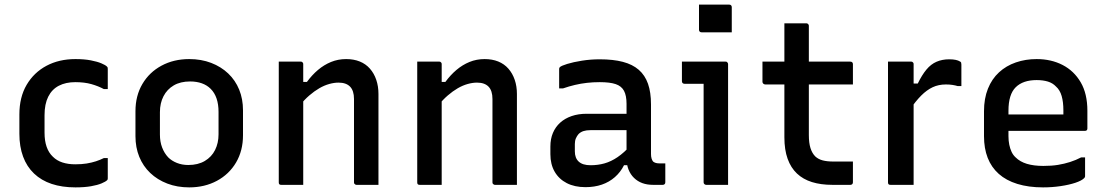

<svg xmlns="http://www.w3.org/2000/svg" viewBox="-20 -801 4810 832"><path d="M307 -545Q345 -545 373.5 -539.5Q402 -534 419.5 -526.5Q437 -519 443 -513Q446 -510 446.5 -508Q447 -506 447 -502Q447 -481 447 -459Q447 -437 447 -415H430Q406 -428 376 -436.5Q346 -445 306 -445Q265 -445 235 -429.5Q205 -414 189 -382Q173 -350 173 -302V-226Q173 -191 182 -165Q191 -139 209 -122Q226 -105 250.5 -97Q275 -89 306 -89Q334 -89 355.5 -92.5Q377 -96 395.5 -102Q414 -108 430 -116H447Q447 -94 447 -72Q447 -50 447 -28Q447 -26 446.5 -24Q446 -22 444 -20Q438 -14 420.5 -6.5Q403 1 374.5 6Q346 11 307 11Q249 11 204 -4Q159 -19 127.5 -49Q96 -79 80 -122.5Q64 -166 64 -221V-305Q64 -380 95.5 -433.5Q127 -487 181.5 -516Q236 -545 307 -545Z M800 -545Q852 -545 895 -528.5Q938 -512 969 -482.5Q1000 -453 1016.5 -412.5Q1033 -372 1033 -323V-215Q1033 -148 1003 -97Q973 -46 920 -17.5Q867 11 800 11Q748 11 705 -5.5Q662 -22 631 -51.5Q600 -81 583.5 -121.5Q567 -162 567 -211V-319Q567 -386 597 -437Q627 -488 680 -516.5Q733 -545 800 -545ZM804 -448Q762 -448 733 -431Q704 -414 688.5 -384Q673 -354 673 -315V-218Q673 -187 682.5 -162Q692 -137 709 -119Q724 -104 746.5 -95Q769 -86 796 -86Q838 -86 867.5 -103.5Q897 -121 912 -151Q927 -181 927 -219V-316Q927 -349 918.5 -374Q910 -399 893 -416Q877 -432 854.5 -440Q832 -448 804 -448Z M1620 0Q1595 0 1573 0Q1551 0 1525 0Q1522 0 1519.5 -1.5Q1517 -3 1515.5 -5Q1514 -7 1514 -11Q1514 -71 1514 -131.5Q1514 -192 1514 -252Q1514 -312 1514 -372Q1514 -408 1497 -425.5Q1480 -443 1447 -443Q1428 -443 1406.5 -437Q1385 -431 1363.5 -418.5Q1342 -406 1320.5 -387.5Q1299 -369 1278 -343V-446H1310Q1332 -476 1358 -498Q1384 -520 1414.5 -532.5Q1445 -545 1480 -545Q1513 -545 1539 -534.5Q1565 -524 1583 -503.5Q1601 -483 1610.5 -455Q1620 -427 1620 -394Q1620 -346 1620 -297Q1620 -248 1620 -199.5Q1620 -151 1620 -102Q1620 -76 1620 -50.5Q1620 -25 1620 0ZM1294 0Q1277 0 1262 0Q1247 0 1231 0Q1215 0 1199 0Q1196 0 1194 -0.5Q1192 -1 1190.5 -2.5Q1189 -4 1188.5 -6Q1188 -8 1188 -11Q1188 -64 1188 -117.5Q1188 -171 1188 -223.5Q1188 -276 1188 -329Q1188 -382 1188 -435Q1188 -466 1188 -491.5Q1188 -517 1188 -534Q1206 -534 1222 -534Q1238 -534 1253 -534Q1268 -534 1283 -534Q1287 -534 1289 -532.5Q1291 -531 1292.5 -529Q1294 -527 1294 -523Q1294 -436 1294 -349Q1294 -262 1294 -174.5Q1294 -87 1294 0Z M2220 0Q2195 0 2173 0Q2151 0 2125 0Q2122 0 2119.5 -1.5Q2117 -3 2115.5 -5Q2114 -7 2114 -11Q2114 -71 2114 -131.5Q2114 -192 2114 -252Q2114 -312 2114 -372Q2114 -408 2097 -425.5Q2080 -443 2047 -443Q2028 -443 2006.5 -437Q1985 -431 1963.5 -418.5Q1942 -406 1920.5 -387.5Q1899 -369 1878 -343V-446H1910Q1932 -476 1958 -498Q1984 -520 2014.5 -532.5Q2045 -545 2080 -545Q2113 -545 2139 -534.5Q2165 -524 2183 -503.5Q2201 -483 2210.5 -455Q2220 -427 2220 -394Q2220 -346 2220 -297Q2220 -248 2220 -199.5Q2220 -151 2220 -102Q2220 -76 2220 -50.5Q2220 -25 2220 0ZM1894 0Q1877 0 1862 0Q1847 0 1831 0Q1815 0 1799 0Q1796 0 1794 -0.5Q1792 -1 1790.5 -2.5Q1789 -4 1788.5 -6Q1788 -8 1788 -11Q1788 -64 1788 -117.5Q1788 -171 1788 -223.5Q1788 -276 1788 -329Q1788 -382 1788 -435Q1788 -466 1788 -491.5Q1788 -517 1788 -534Q1806 -534 1822 -534Q1838 -534 1853 -534Q1868 -534 1883 -534Q1887 -534 1889 -532.5Q1891 -531 1892.5 -529Q1894 -527 1894 -523Q1894 -436 1894 -349Q1894 -262 1894 -174.5Q1894 -87 1894 0Z M2801 -348Q2801 -321 2801 -294.5Q2801 -268 2801 -240.5Q2801 -213 2801 -186Q2801 -159 2801 -134Q2801 -122 2803.5 -114Q2806 -106 2810 -101Q2815 -97 2821.5 -95Q2828 -93 2837 -93Q2839 -93 2841.5 -93Q2844 -93 2847 -93H2863Q2863 -72 2863 -52Q2863 -32 2863 -11Q2863 -6 2860 -3Q2857 0 2852 0Q2847 0 2833.5 0Q2820 0 2810 0Q2784 0 2763.5 -7.5Q2743 -15 2727.5 -30Q2712 -45 2703.5 -66.5Q2695 -88 2695 -116Q2695 -150 2695 -185.5Q2695 -221 2695 -255Q2695 -271 2695 -287Q2695 -303 2695 -319Q2695 -335 2695 -351Q2695 -387 2684 -407.5Q2673 -428 2648 -436.5Q2623 -445 2579 -445Q2550 -445 2523.5 -442Q2497 -439 2471.5 -433Q2446 -427 2420 -418H2403Q2403 -439 2403 -460Q2403 -481 2403 -501Q2403 -505 2404 -507Q2405 -509 2406 -510Q2412 -516 2438 -524Q2464 -532 2501.5 -538Q2539 -544 2579 -544Q2637 -544 2679 -533Q2721 -522 2748 -498.5Q2775 -475 2788 -438Q2801 -401 2801 -348ZM2471 -145Q2471 -116 2488 -100.5Q2505 -85 2539 -85Q2571 -85 2599.5 -93Q2628 -101 2656 -120Q2684 -139 2714 -172V-85H2684Q2669 -55 2644.5 -33.5Q2620 -12 2588 -1Q2556 10 2517 10Q2470 10 2436 -7.5Q2402 -25 2383.5 -57Q2365 -89 2365 -133V-166Q2365 -199 2376 -225Q2387 -251 2407.5 -269.5Q2428 -288 2457 -298Q2486 -308 2522 -308Q2557 -308 2590 -308Q2623 -308 2654.5 -308Q2686 -308 2717 -308Q2725 -308 2729.5 -296Q2734 -284 2735 -267.5Q2736 -251 2736 -237Q2700 -237 2669 -237Q2638 -237 2606.5 -237Q2575 -237 2539 -237Q2521 -237 2508.5 -233Q2496 -229 2487 -220Q2480 -212 2475.5 -201.5Q2471 -191 2471 -177Z M3029 -11Q3029 -45 3029 -87.5Q3029 -130 3029 -177Q3029 -224 3029 -271Q3029 -318 3029 -361Q3029 -404 3029 -438H3018Q3010 -438 3001 -438Q2992 -438 2982.5 -438Q2973 -438 2964 -438Q2955 -438 2946 -438Q2941 -438 2938 -441Q2935 -444 2935 -449Q2935 -470 2935 -491.5Q2935 -513 2935 -534Q2952 -534 2971.5 -534Q2991 -534 3012 -534Q3033 -534 3053.5 -534Q3074 -534 3092.5 -534Q3111 -534 3124 -534Q3128 -534 3130 -532.5Q3132 -531 3133.5 -528.5Q3135 -526 3135 -523Q3135 -473 3135 -418.5Q3135 -364 3135 -308Q3135 -252 3135 -198Q3135 -144 3135 -94Q3135 -79 3135 -63Q3135 -47 3135 -31.5Q3135 -16 3135 0Q3110 0 3088 0Q3066 0 3040 0Q3036 0 3032.5 -3Q3029 -6 3029 -11ZM3009 -781Q3025 -781 3041.5 -781Q3058 -781 3074.5 -781Q3091 -781 3107.5 -781Q3124 -781 3140 -781Q3145 -781 3148 -778Q3151 -775 3151 -770V-661Q3135 -661 3118.5 -661Q3102 -661 3085.5 -661Q3069 -661 3052.5 -661Q3036 -661 3020 -661Q3015 -661 3012 -664Q3009 -667 3009 -672Z M3284 -534H3664Q3670 -534 3673 -531Q3676 -528 3676 -523Q3676 -507 3676 -493Q3676 -479 3676 -465Q3676 -451 3676 -435H3296Q3294 -435 3291.5 -436Q3289 -437 3287.5 -438.5Q3286 -440 3285 -442Q3284 -444 3284 -446Q3284 -462 3284 -476Q3284 -490 3284 -504Q3284 -518 3284 -534ZM3676 -101Q3676 -78 3676 -55.5Q3676 -33 3676 -11Q3676 -6 3673 -3Q3670 0 3665 0Q3655 0 3645.5 0Q3636 0 3626 0Q3616 0 3606.5 0Q3597 0 3587 0Q3537 0 3498.5 -12Q3460 -24 3433.5 -49Q3407 -74 3393 -113Q3379 -152 3379 -206Q3379 -255 3379 -304Q3379 -353 3379 -401.5Q3379 -450 3379 -499Q3379 -548 3379 -597Q3379 -623 3379 -648.5Q3379 -674 3379 -700Q3403 -700 3427 -700Q3451 -700 3474 -700Q3477 -700 3479.5 -698.5Q3482 -697 3483.5 -694.5Q3485 -692 3485 -689Q3485 -630 3485 -571Q3485 -512 3485 -452.5Q3485 -393 3485 -334Q3485 -275 3485 -216Q3485 -182 3492 -159.5Q3499 -137 3513 -123Q3526 -111 3545 -106Q3564 -101 3591 -101Q3603 -101 3615 -101Q3627 -101 3639 -101Q3651 -101 3663 -101Z M3922 -439H3957Q3975 -476 3994.5 -499.5Q4014 -523 4038.5 -533.5Q4063 -544 4093 -544Q4110 -544 4121.5 -541.5Q4133 -539 4139 -535Q4144 -533 4145 -529.5Q4146 -526 4146 -521Q4146 -509 4146 -497.5Q4146 -486 4146 -474.5Q4146 -463 4146 -451Q4146 -439 4146 -428H4130Q4120 -431 4107.5 -433Q4095 -435 4079 -435Q4047 -435 4021.5 -423Q3996 -411 3972 -387Q3948 -363 3922 -325ZM3939 0Q3923 0 3906 0Q3889 0 3872.5 0Q3856 0 3839 0Q3836 0 3834 -0.5Q3832 -1 3830.5 -2.5Q3829 -4 3828.5 -6Q3828 -8 3828 -11Q3828 -37 3828 -75Q3828 -113 3828 -158Q3828 -203 3828 -251Q3828 -299 3828 -346Q3828 -393 3828 -435Q3828 -466 3828 -491.5Q3828 -517 3828 -534Q3846 -534 3863.5 -534Q3881 -534 3897 -534Q3913 -534 3928 -534Q3932 -534 3934 -532.5Q3936 -531 3937.5 -529Q3939 -527 3939 -523Q3939 -490 3939 -444Q3939 -398 3939 -343Q3939 -288 3939 -228.5Q3939 -169 3939 -110.5Q3939 -52 3939 0Z M4472 -545Q4535 -545 4584.5 -519.5Q4634 -494 4663 -444.5Q4692 -395 4692 -321V-244Q4692 -241 4690.5 -238.5Q4689 -236 4687 -235Q4685 -234 4681 -234H4431Q4415 -234 4398 -234Q4381 -234 4364 -234H4330L4321 -305H4588Q4588 -310 4588 -314.5Q4588 -319 4588 -323Q4588 -359 4580.5 -385Q4573 -411 4556 -426Q4542 -441 4521 -447.5Q4500 -454 4472 -454Q4413 -454 4381.5 -423Q4350 -392 4350 -321V-211Q4350 -191 4353.5 -174Q4357 -157 4363.5 -143Q4370 -129 4381 -119Q4400 -100 4430 -91Q4460 -82 4501 -82Q4537 -82 4564.5 -86.5Q4592 -91 4617 -99Q4642 -107 4665 -119H4682Q4682 -98 4682 -77.5Q4682 -57 4682 -37Q4682 -35 4681 -33Q4680 -31 4678 -29Q4667 -18 4640 -9Q4613 0 4576 5.5Q4539 11 4500 11Q4437 11 4388.5 -4Q4340 -19 4308 -47.5Q4276 -76 4260 -117Q4244 -158 4244 -211V-319Q4244 -374 4261 -416.5Q4278 -459 4309 -487.5Q4340 -516 4382 -530.5Q4424 -545 4472 -545Z"/></svg>

Font: Recursive Medium
Style: Regular
Weight: 500
Version: Version 1.085